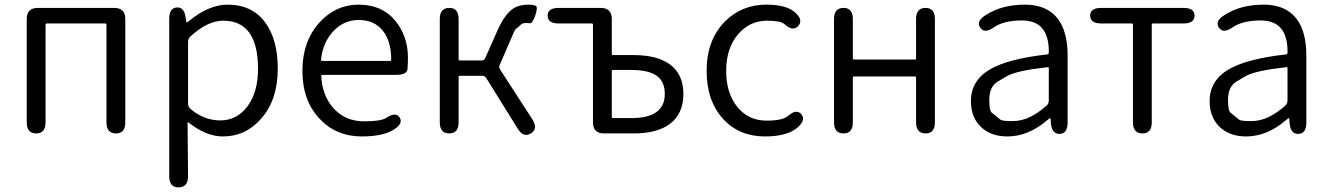

<svg xmlns="http://www.w3.org/2000/svg" viewBox="-20 -574 5723 826"><path d="M136 0Q95 0 95 -48V-492Q95 -540 143 -540H471Q519 -540 519 -492V-48Q519 0 479 0Q438 0 438 -48V-468Q438 -473 433 -473H181Q176 -473 176 -468V-48Q176 0 136 0Z M748 232Q708 232 708 184V-493Q708 -540 741 -542Q773 -544 779 -497L781 -483Q782 -477 783.5 -477Q785 -477 797 -487Q881 -554 959 -554Q1063 -554 1119 -480Q1175 -406 1175 -279Q1175 -145 1104 -64Q1037 13 939 13Q867 13 791 -47Q787 -50 787 -45L789 184Q789 232 748 232ZM1090 -278Q1090 -485 940 -485Q873 -485 799 -417Q789 -407 789 -393V-129Q789 -115 799 -106Q857 -56 928 -56Q999 -56 1044.5 -116.5Q1090 -177 1090 -278Z M1537 13Q1427 13 1356 -62Q1281 -140 1281 -270Q1281 -396 1355 -478Q1425 -554 1522 -554Q1623 -554 1679 -486.5Q1735 -419 1735 -326Q1735 -301 1733 -277Q1731 -252 1684 -252H1367Q1362 -252 1362 -247Q1366 -162 1416 -107Q1466 -52 1547 -52Q1619 -52 1642 -67Q1682 -94 1699 -69Q1716 -43 1675 -17Q1628 13 1537 13ZM1361 -317Q1361 -312 1366 -312H1658Q1663 -312 1663 -317Q1663 -397 1626.5 -442.5Q1590 -488 1523 -488Q1461 -488 1416 -442Q1369 -393 1361 -317Z M1913 0Q1872 0 1872 -48V-492Q1872 -540 1913 -540Q1953 -540 1953 -492V-319Q1953 -314 1958 -314H2053Q2063 -314 2067 -323L2118 -438Q2148 -507 2182 -533Q2209 -554 2255 -554Q2274 -554 2284.5 -549Q2295 -544 2283 -508Q2271 -472 2258 -474Q2253 -475 2241 -475Q2229 -475 2221.5 -468.5Q2214 -462 2196 -446Q2194 -444 2174 -397L2130 -295Q2125 -284 2132 -274L2270 -61Q2296 -20 2264 0Q2232 20 2207 -21L2072 -238Q2066 -248 2054 -248H1958Q1953 -248 1953 -243V-48Q1953 0 1913 0Z M2579 0Q2531 0 2531 -48V-468Q2531 -473 2526 -473H2384Q2336 -473 2336 -507Q2336 -540 2384 -540H2564Q2612 -540 2612 -492V-342Q2612 -337 2617 -337H2707Q2807 -337 2862 -297Q2920 -254 2920 -169.5Q2920 -85 2862 -41Q2807 0 2707 0ZM2612 -71Q2612 -66 2617 -66H2697Q2840 -66 2840 -170Q2840 -223 2805 -248Q2770 -273 2697 -273H2617Q2612 -273 2612 -268Z M3271 13Q3161 13 3092 -61Q3020 -139 3020 -269.5Q3020 -400 3097 -480Q3170 -554 3277 -554Q3364 -554 3401 -520Q3437 -488 3414 -462Q3391 -437 3355 -470Q3338 -485 3280 -485Q3204 -485 3154 -425Q3104 -365 3104 -269Q3104 -173 3152 -114Q3200 -55 3278 -55Q3347 -55 3370 -75Q3406 -107 3427 -83Q3448 -59 3413 -27Q3368 13 3271 13Z M3609 0Q3568 0 3568 -48V-492Q3568 -540 3609 -540Q3649 -540 3649 -492V-323Q3649 -318 3654 -318H3916Q3921 -318 3921 -323V-492Q3921 -540 3962 -540Q4002 -540 4002 -492V-48Q4002 0 3962 0Q3921 0 3921 -48V-240Q3921 -245 3916 -245H3654Q3649 -245 3649 -240V-48Q3649 0 3609 0Z M4314 13Q4245 13 4202 -26Q4157 -68 4157 -139Q4157 -227 4238 -275Q4316 -321 4486 -340Q4492 -341 4492 -348Q4494 -486 4377 -486Q4298 -486 4255 -456Q4215 -428 4197 -455Q4178 -482 4219 -508Q4288 -554 4390 -554Q4484 -554 4531 -493Q4573 -438 4573 -335V-47Q4573 0 4540 2Q4506 4 4501 -43L4500 -60Q4499 -66 4497.5 -66Q4496 -66 4484 -56Q4403 13 4314 13ZM4336 -53Q4376 -53 4414 -72Q4449 -90 4482 -119Q4492 -128 4492 -142V-281Q4492 -286 4487 -285Q4353 -270 4313 -247Q4292 -235 4272 -223Q4236 -201 4236 -144Q4236 -98 4247 -89Q4265 -74 4284 -59Q4292 -53 4336 -53Z M4895 0Q4854 0 4854 -48V-468Q4854 -473 4849 -473H4718Q4670 -473 4670 -507Q4670 -540 4718 -540H5071Q5119 -540 5119 -507Q5119 -473 5071 -473H4940Q4935 -473 4935 -468V-48Q4935 0 4895 0Z M5341 13Q5272 13 5229 -26Q5184 -68 5184 -139Q5184 -227 5265 -275Q5343 -321 5513 -340Q5519 -341 5519 -348Q5521 -486 5404 -486Q5325 -486 5282 -456Q5242 -428 5224 -455Q5205 -482 5246 -508Q5315 -554 5417 -554Q5511 -554 5558 -493Q5600 -438 5600 -335V-47Q5600 0 5567 2Q5533 4 5528 -43L5527 -60Q5526 -66 5524.5 -66Q5523 -66 5511 -56Q5430 13 5341 13ZM5363 -53Q5403 -53 5441 -72Q5476 -90 5509 -119Q5519 -128 5519 -142V-281Q5519 -286 5514 -285Q5380 -270 5340 -247Q5319 -235 5299 -223Q5263 -201 5263 -144Q5263 -98 5274 -89Q5292 -74 5311 -59Q5319 -53 5363 -53Z"/></svg>

Font: Resource Han Rounded JP Normal
Style: Regular
Weight: 350
Designer: Cyano Hao (round all glyphs); Ryoko NISHIZUKA 西塚涼子 (kana, bopomofo & ideographs); Paul D. Hunt (Latin, Greek & Cyrillic)
Foundry: Cyano Hao
Version: 0.990